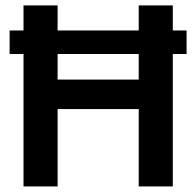

<svg xmlns="http://www.w3.org/2000/svg" viewBox="-20 -670 705 690"><path d="M14.5 -560.5H64.5V-650.5H187V-560.5H478.5V-650.5H601V-560.5H650.5V-476H601V0H478.5V-278H187V0H64.5V-476H14.5ZM187 -384H478.5V-476H187Z"/></svg>

Font: Overused Grotesk SemiBold
Style: Regular
Weight: 610
Version: Version 0.004